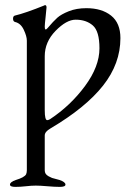

<svg xmlns="http://www.w3.org/2000/svg" viewBox="-20 -446 539 751"><path d="M369 -257Q369 -324 343 -346.5Q317 -369 276 -369Q240 -369 197.5 -325.5Q155 -282 155 -226V-16Q155 5 157.5 14.5Q160 24 164.5 24Q169 24 176 20Q256 -33 312.5 -109.5Q369 -186 369 -257ZM85 220V-287Q85 -304 73 -329.5Q61 -355 39 -360Q31 -362 31 -373Q31 -383 38 -385Q80 -395 154 -425L155 -426H156Q162 -426 162 -417Q162 -412 158.5 -381Q155 -350 155 -342Q155 -323 166 -336Q189 -363 204 -376.5Q219 -390 249 -402Q279 -414 318 -414Q378 -414 414.5 -385Q451 -356 451 -297Q451 -197 383 -111Q315 -25 178 56Q155 69 155 84V220Q155 228 158.5 233.5Q162 239 170 243.5Q178 248 183.5 250Q189 252 200 254.5Q211 257 213 258Q236 266 236 276Q236 285 214 285Q194 285 165.5 282.5Q137 280 120 280Q103 280 81.5 282.5Q60 285 40 285Q19 285 19 276Q19 266 42 258Q75 248 82 236Q85 229 85 220Z"/></svg>

Font: EB Garamond SC 12
Style: Regular
Weight: 400
Version: Version 0.016 ; ttfautohint (v0.97) -l 8 -r 50 -G 200 -x 0 -